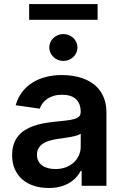

<svg xmlns="http://www.w3.org/2000/svg" viewBox="-20 -927 615 958"><path d="M223 11Q183.9 11 150.6 0.5Q117.2 -9.9 92.7 -30.7Q68.2 -51.5 54.3 -82.2Q40.5 -112.9 40.5 -153.1Q40.5 -183.9 48.5 -207.4Q56.5 -230.8 70.7 -248.2Q84.9 -265.6 104.4 -277.9Q123.9 -290.1 146.8 -298.3Q169.7 -306.5 195.5 -311.3Q221.2 -316.1 247.5 -318.9Q283.7 -322.8 309.3 -325.6Q334.9 -328.5 351 -333.3Q367.2 -338.1 374.8 -346.1Q382.5 -354 382.5 -367.9V-370Q382.5 -410.5 358.8 -432.4Q335.2 -454.2 290.1 -454.2Q266.7 -454.2 248 -448.7Q229.4 -443.2 215.6 -433.6Q201.7 -424 192.5 -411.4Q183.2 -398.8 178.3 -384.9L58.2 -402Q68.9 -439.3 90.2 -467.5Q111.5 -495.7 141.5 -514.6Q171.5 -533.4 209 -543Q246.4 -552.6 289.4 -552.6Q315.3 -552.6 342 -548.7Q368.6 -544.7 393.1 -536Q417.6 -527.3 439.1 -513Q460.6 -498.6 476.6 -477.8Q492.5 -457 501.8 -429Q511 -400.9 511 -365.1V0H387.4V-74.9H383.2Q374.3 -57.9 360.3 -42.3Q346.2 -26.6 326.3 -14.7Q306.5 -2.8 280.7 4.1Q255 11 223 11ZM256.4 -83.5Q285.5 -83.5 308.8 -92.5Q332 -101.6 348.5 -116.8Q365.1 -132.1 373.9 -152.5Q382.8 -172.9 382.8 -195.7V-259.9Q376.4 -255 362 -250.7Q347.7 -246.4 330.3 -243.3Q312.9 -240.1 295.3 -237.6Q277.7 -235.1 264.9 -233.3Q243.3 -230.1 225 -224.6Q206.7 -219.1 193.2 -209.7Q179.7 -200.3 172.1 -187Q164.4 -173.7 164.4 -155.2Q164.4 -137.4 171.2 -124.1Q177.9 -110.8 190.2 -101.7Q202.4 -92.7 219.3 -88.1Q236.2 -83.5 256.4 -83.5ZM467 -828.1H125.4V-906.6H467ZM296.2 -622.9Q281.6 -622.9 268.8 -628.2Q256 -633.5 246.4 -642.8Q236.9 -652 231.4 -664.1Q225.9 -676.1 225.9 -690Q225.9 -703.8 231.4 -716.1Q236.9 -728.3 246.4 -737.4Q256 -746.4 268.8 -751.8Q281.6 -757.1 296.2 -757.1Q310.7 -757.1 323.5 -751.8Q336.3 -746.4 345.9 -737.4Q355.5 -728.3 361 -716.1Q366.5 -703.8 366.5 -690Q366.5 -676.1 361 -664.1Q355.5 -652 345.9 -642.8Q336.3 -633.5 323.5 -628.2Q310.7 -622.9 296.2 -622.9Z"/></svg>

Font: Interop SemBd
Style: Regular
Weight: 600
Designer: Rasmus Andersson, Google, Jang Haemin
Foundry: jhaemin
Version: Version 1.008